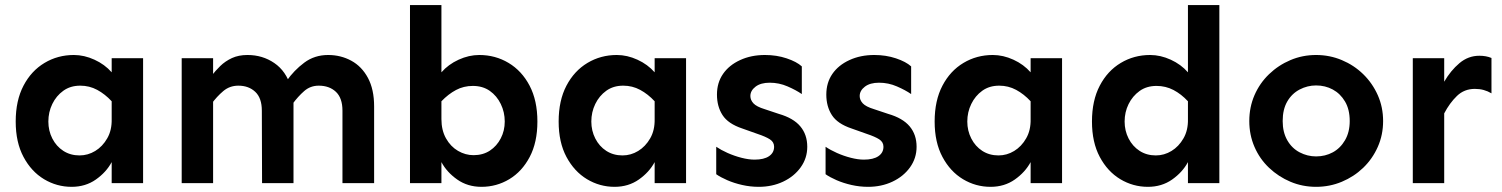

<svg xmlns="http://www.w3.org/2000/svg" viewBox="-20 -723 5928 758"><path d="M262.7 14.6Q204.1 14.6 153.8 -15.6Q103.5 -45.9 72.8 -103.5Q42 -161.1 42 -243.2Q42 -326.2 72.8 -384.8Q103.5 -443.4 155.8 -474.6Q208 -505.9 271.5 -505.9Q312.5 -505.9 353 -487.3Q393.6 -468.8 420.9 -437.5V-493.2H544.9V0H420.9V-83Q399.4 -43 358.4 -14.2Q317.4 14.6 262.7 14.6ZM293.9 -109.4Q327.1 -109.4 356 -127Q384.8 -144.5 403.3 -176.8Q421.9 -209 420.9 -252.9V-323.2Q394.5 -351.6 363.8 -368.2Q333 -384.8 296.9 -384.8Q257.8 -384.8 230 -364.7Q202.1 -344.7 186.5 -312.5Q170.9 -280.3 170.9 -243.2Q170.9 -207 186.5 -176.3Q202.1 -145.5 230 -127.4Q257.8 -109.4 293.9 -109.4Z M1332 0V-286.1Q1332 -335.9 1306.2 -360.4Q1280.3 -384.8 1238.3 -384.8Q1205.1 -384.8 1180.7 -363.3Q1156.2 -341.8 1134.8 -312.5L1111.3 -403.3Q1140.6 -445.3 1181.2 -475.6Q1221.7 -505.9 1275.4 -505.9Q1325.2 -505.9 1366.7 -483.4Q1408.2 -460.9 1432.6 -415.5Q1457 -370.1 1457 -302.7V0ZM697.3 0V-493.2H821.3V0ZM1014.6 0 1013.7 -286.1Q1013.7 -335.9 987.8 -360.4Q961.9 -384.8 920.9 -384.8Q886.7 -384.8 861.3 -363.3Q835.9 -341.8 814.5 -312.5V-422.9Q830.1 -443.4 849.6 -462.4Q869.1 -481.4 895.5 -493.7Q921.9 -505.9 957 -505.9Q1016.6 -505.9 1063 -474.1Q1109.4 -442.4 1127.9 -380.9L1138.7 -334V0Z M1880.9 14.6Q1826.2 14.6 1785.2 -14.2Q1744.1 -43 1722.7 -83V0H1598.6V-703.1H1722.7V-437.5Q1750 -468.8 1790.5 -487.3Q1831.1 -505.9 1872.1 -505.9Q1935.5 -505.9 1987.8 -474.6Q2040 -443.4 2070.8 -384.8Q2101.6 -326.2 2101.6 -243.2Q2101.6 -161.1 2071.3 -103.5Q2041 -45.9 1990.7 -15.6Q1940.4 14.6 1880.9 14.6ZM1849.6 -110.4Q1886.7 -110.4 1914.1 -128.4Q1941.4 -146.5 1957 -176.8Q1972.7 -207 1972.7 -243.2Q1972.7 -280.3 1957 -312.5Q1941.4 -344.7 1913.6 -364.3Q1885.7 -383.8 1846.7 -383.8Q1810.5 -383.8 1780.3 -367.7Q1750 -351.6 1722.7 -323.2V-252.9Q1722.7 -209 1740.7 -176.8Q1758.8 -144.5 1788.1 -127.4Q1817.4 -110.4 1849.6 -110.4Z M2406.2 14.6Q2347.7 14.6 2297.4 -15.6Q2247.1 -45.9 2216.3 -103.5Q2185.5 -161.1 2185.5 -243.2Q2185.5 -326.2 2216.3 -384.8Q2247.1 -443.4 2299.3 -474.6Q2351.6 -505.9 2415 -505.9Q2456.1 -505.9 2496.6 -487.3Q2537.1 -468.8 2564.5 -437.5V-493.2H2688.5V0H2564.5V-83Q2543 -43 2502 -14.2Q2460.9 14.6 2406.2 14.6ZM2437.5 -109.4Q2470.7 -109.4 2499.5 -127Q2528.3 -144.5 2546.9 -176.8Q2565.4 -209 2564.5 -252.9V-323.2Q2538.1 -351.6 2507.3 -368.2Q2476.6 -384.8 2440.4 -384.8Q2401.4 -384.8 2373.5 -364.7Q2345.7 -344.7 2330.1 -312.5Q2314.5 -280.3 2314.5 -243.2Q2314.5 -207 2330.1 -176.3Q2345.7 -145.5 2373.5 -127.4Q2401.4 -109.4 2437.5 -109.4Z M2975.6 14.6Q2942.4 14.6 2910.2 7.3Q2877.9 0 2851.1 -11.7Q2824.2 -23.4 2807.6 -35.2V-143.6Q2826.2 -130.9 2852.5 -119.1Q2878.9 -107.4 2907.2 -100.1Q2935.5 -92.8 2959 -92.8Q2996.1 -92.8 3016.1 -106.4Q3036.1 -120.1 3036.1 -143.6Q3036.1 -162.1 3019.5 -172.9Q3002.9 -183.6 2970.7 -194.3L2910.2 -215.8Q2854.5 -234.4 2832.5 -268.6Q2810.5 -302.7 2810.5 -349.6Q2810.5 -396.5 2834.5 -431.2Q2858.4 -465.8 2901.9 -485.8Q2945.3 -505.9 3000 -505.9Q3045.9 -505.9 3085.4 -492.7Q3125 -479.5 3145.5 -460.9V-351.6Q3123 -367.2 3089.4 -381.8Q3055.7 -396.5 3018.6 -396.5Q2983.4 -396.5 2962.9 -380.9Q2942.4 -365.2 2942.4 -343.8Q2942.4 -328.1 2954.6 -314.9Q2966.8 -301.8 2999 -292L3054.7 -273.4Q3112.3 -256.8 3139.6 -224.1Q3167 -191.4 3167 -143.6Q3167 -98.6 3141.1 -62.5Q3115.2 -26.4 3071.8 -5.9Q3028.3 14.6 2975.6 14.6Z M3407.2 14.6Q3374 14.6 3341.8 7.3Q3309.6 0 3282.7 -11.7Q3255.9 -23.4 3239.3 -35.2V-143.6Q3257.8 -130.9 3284.2 -119.1Q3310.5 -107.4 3338.9 -100.1Q3367.2 -92.8 3390.6 -92.8Q3427.7 -92.8 3447.8 -106.4Q3467.8 -120.1 3467.8 -143.6Q3467.8 -162.1 3451.2 -172.9Q3434.6 -183.6 3402.3 -194.3L3341.8 -215.8Q3286.1 -234.4 3264.2 -268.6Q3242.2 -302.7 3242.2 -349.6Q3242.2 -396.5 3266.1 -431.2Q3290 -465.8 3333.5 -485.8Q3377 -505.9 3431.6 -505.9Q3477.5 -505.9 3517.1 -492.7Q3556.6 -479.5 3577.1 -460.9V-351.6Q3554.7 -367.2 3521 -381.8Q3487.3 -396.5 3450.2 -396.5Q3415 -396.5 3394.5 -380.9Q3374 -365.2 3374 -343.8Q3374 -328.1 3386.2 -314.9Q3398.4 -301.8 3430.7 -292L3486.3 -273.4Q3543.9 -256.8 3571.3 -224.1Q3598.6 -191.4 3598.6 -143.6Q3598.6 -98.6 3572.8 -62.5Q3546.9 -26.4 3503.4 -5.9Q3460 14.6 3407.2 14.6Z M3890.6 14.6Q3832 14.6 3781.7 -15.6Q3731.4 -45.9 3700.7 -103.5Q3669.9 -161.1 3669.9 -243.2Q3669.9 -326.2 3700.7 -384.8Q3731.4 -443.4 3783.7 -474.6Q3835.9 -505.9 3899.4 -505.9Q3940.4 -505.9 3981 -487.3Q4021.5 -468.8 4048.8 -437.5V-493.2H4172.9V0H4048.8V-83Q4027.3 -43 3986.3 -14.2Q3945.3 14.6 3890.6 14.6ZM3921.9 -109.4Q3955.1 -109.4 3983.9 -127Q4012.7 -144.5 4031.2 -176.8Q4049.8 -209 4048.8 -252.9V-323.2Q4022.5 -351.6 3991.7 -368.2Q3960.9 -384.8 3924.8 -384.8Q3885.7 -384.8 3857.9 -364.7Q3830.1 -344.7 3814.5 -312.5Q3798.8 -280.3 3798.8 -243.2Q3798.8 -207 3814.5 -176.3Q3830.1 -145.5 3857.9 -127.4Q3885.7 -109.4 3921.9 -109.4Z M4511.7 14.6Q4453.1 14.6 4402.8 -15.6Q4352.5 -45.9 4321.8 -103.5Q4291 -161.1 4291 -243.2Q4291 -326.2 4321.8 -384.8Q4352.5 -443.4 4404.8 -474.6Q4457 -505.9 4520.5 -505.9Q4561.5 -505.9 4602.1 -487.3Q4642.6 -468.8 4669.9 -437.5V-703.1H4793.9V0H4669.9V-83Q4648.4 -43 4607.4 -14.2Q4566.4 14.6 4511.7 14.6ZM4543 -109.4Q4576.2 -109.4 4605 -127Q4633.8 -144.5 4652.3 -176.8Q4670.9 -209 4669.9 -252.9V-323.2Q4643.6 -351.6 4612.8 -367.7Q4582 -383.8 4545.9 -383.8Q4506.8 -383.8 4479 -363.8Q4451.2 -343.8 4435.5 -312Q4419.9 -280.3 4419.9 -243.2Q4419.9 -207 4435.5 -176.3Q4451.2 -145.5 4479 -127.4Q4506.8 -109.4 4543 -109.4Z M5175.8 14.6Q5122.1 14.6 5074.7 -5.4Q5027.3 -25.4 4990.2 -60.5Q4953.1 -95.7 4932.6 -143.1Q4912.1 -190.4 4912.1 -245.1Q4912.1 -299.8 4932.6 -347.2Q4953.1 -394.5 4990.2 -430.2Q5027.3 -465.8 5074.7 -485.8Q5122.1 -505.9 5175.8 -505.9Q5229.5 -505.9 5277.3 -485.8Q5325.2 -465.8 5361.8 -430.2Q5398.4 -394.5 5419.4 -347.2Q5440.4 -299.8 5440.4 -245.1Q5440.4 -190.4 5419.4 -143.1Q5398.4 -95.7 5361.8 -60.5Q5325.2 -25.4 5277.3 -5.4Q5229.5 14.6 5175.8 14.6ZM5175.8 -105.5Q5211.9 -105.5 5241.7 -121.6Q5271.5 -137.7 5290 -169.4Q5308.6 -201.2 5308.6 -245.1Q5308.6 -291 5290 -322.3Q5271.5 -353.5 5241.7 -369.6Q5211.9 -385.7 5175.8 -385.7Q5141.6 -385.7 5110.8 -369.6Q5080.1 -353.5 5062 -322.3Q5043.9 -291 5043.9 -245.1Q5043.9 -201.2 5062 -169.4Q5080.1 -137.7 5110.8 -121.6Q5141.6 -105.5 5175.8 -105.5Z M5557.6 0V-493.2H5681.6V0ZM5681.6 -275.4V-400.4Q5707 -444.3 5741.7 -473.6Q5776.4 -502.9 5820.3 -502.9Q5847.7 -502.9 5868.2 -494.1V-354.5Q5853.5 -363.3 5837.4 -367.7Q5821.3 -372.1 5802.7 -372.1Q5760.7 -372.1 5731.9 -344.2Q5703.1 -316.4 5681.6 -275.4Z"/></svg>

Font: Sen
Style: Bold
Weight: 700
Designer: Kosal Sen, Philatype
Foundry: Philatype
Version: Version 2.000;gftools[0.9.31]